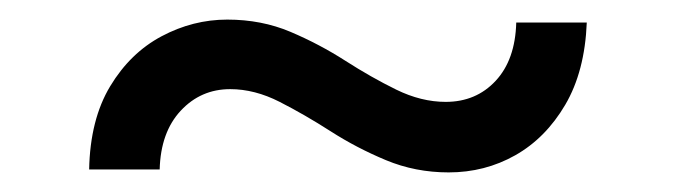

<svg xmlns="http://www.w3.org/2000/svg" viewBox="-20 -407 690 196"><path d="M438 -231Q404 -231 374 -243.5Q344 -256 317.5 -273Q291 -290 265.5 -303Q240 -316 215 -316Q185 -316 164.5 -294Q144 -272 143 -234H71Q72 -285 92.5 -319Q113 -353 145 -370Q177 -387 212 -387Q247 -387 276.5 -374.5Q306 -362 332.5 -345Q359 -328 384.5 -315.5Q410 -303 435 -303Q466 -303 486 -324.5Q506 -346 507 -384H579Q577 -334 557 -300Q537 -266 506 -248.5Q475 -231 438 -231Z"/></svg>

Font: Azeret Mono Thin Light
Style: Regular
Weight: 300
Version: Version 1.002